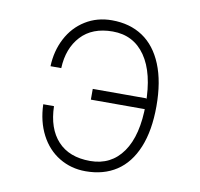

<svg xmlns="http://www.w3.org/2000/svg" viewBox="-67 -621 735 704"><g transform="rotate(10 300.0 -269.0)"><path d="M295 12Q241 12 197 -14.5Q153 -41 127.5 -90Q102 -139 100 -203H140Q142 -120 184.5 -74Q227 -28 305 -28Q383 -28 426.5 -90Q470 -152 470 -268Q470 -384 426.5 -447Q383 -510 305 -510Q229 -510 187 -464.5Q145 -419 142 -345H102Q104 -402 128.5 -449Q153 -496 196.5 -523Q240 -550 295 -550Q362 -550 410 -518Q458 -486 484 -422.5Q510 -359 510 -268Q510 -177 484 -114Q458 -51 410 -19.5Q362 12 295 12ZM478 -270 469 -250H269V-290H468Z"/></g></svg>

Font: Fliege Mono Thin
Style: Regular
Weight: 100
Version: Version 0.020;Glyphs 3.3 (3306)